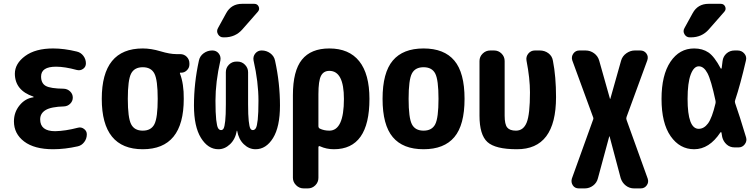

<svg xmlns="http://www.w3.org/2000/svg" viewBox="-20 -790 4040 1029"><path d="M397.5 -105.5Q415 -110.4 430.2 -99.1Q445.3 -87.9 445.3 -70.3Q445.3 -46.9 431.6 -28.8Q418 -10.7 397.5 -5.9Q328.1 9.8 264.6 9.8Q164.1 9.8 109.4 -31.7Q54.7 -73.2 54.7 -139.6Q54.7 -188.5 85 -225.6Q115.2 -262.7 159.2 -268.6Q160.2 -268.6 160.2 -269.5Q160.2 -271.5 158.2 -272.5Q60.5 -305.7 59.6 -394.5Q59.6 -449.2 114.7 -489.7Q169.9 -530.3 264.6 -530.3Q324.2 -530.3 391.6 -513.7Q413.1 -508.8 426.8 -490.7Q440.4 -472.7 440.4 -450.2Q440.4 -431.6 425.3 -420.9Q410.2 -410.2 391.6 -415Q327.1 -432.6 280.3 -432.6Q200.2 -432.6 200.2 -379.9Q200.2 -343.8 225.1 -329.6Q250 -315.4 322.3 -314.5Q341.8 -313.5 356 -299.8Q370.1 -286.1 370.1 -267.1Q370.1 -248 356.4 -234.4Q342.8 -220.7 323.2 -219.7Q253.9 -217.8 224.6 -200.2Q195.3 -182.6 195.3 -150.4Q195.3 -86.9 275.4 -86.9Q330.1 -87.9 397.5 -105.5Z M682.6 -124.5Q700.2 -89.8 745.1 -89.8Q790 -89.8 807.6 -124.5Q825.2 -159.2 825.2 -260.3Q825.2 -361.3 807.6 -395.5Q790 -429.7 745.1 -429.7Q700.2 -429.7 682.6 -395.5Q665 -361.3 665 -260.3Q665 -159.2 682.6 -124.5ZM945.3 -500Q966.8 -500 981 -485.4Q995.1 -470.7 995.1 -450.2V-444.3Q995.1 -426.8 981.9 -413.6Q968.8 -400.4 951.2 -400.4H945.3Q944.3 -400.4 944.3 -399.4V-396.5Q965.8 -340.8 964.8 -259.8Q964.8 9.8 745.1 9.8Q525.4 9.8 525.4 -260.3Q525.4 -530.3 745.1 -530.3Q790 -530.3 840.3 -515.1Q890.6 -500 924.8 -500Z M1382.8 -519.5Q1408.2 -519.5 1428.7 -504.4Q1449.2 -489.3 1454.1 -464.8Q1480.5 -344.7 1480.5 -224.6Q1480.5 -110.4 1443.4 -50.3Q1406.2 9.8 1349.6 9.8Q1314.5 9.8 1286.6 -17.1Q1258.8 -43.9 1251 -88.9Q1251 -89.8 1250 -89.8Q1249 -89.8 1249 -88.9Q1241.2 -43.9 1212.9 -17.1Q1184.6 9.8 1150.4 9.8Q1094.7 9.8 1057.1 -50.8Q1019.5 -111.3 1019.5 -224.6Q1019.5 -344.7 1045.9 -464.8Q1050.8 -489.3 1071.3 -504.4Q1091.8 -519.5 1117.2 -519.5H1118.2Q1139.6 -519.5 1152.3 -503.4Q1165 -487.3 1161.1 -465.8Q1134.8 -350.6 1134.8 -250Q1134.8 -183.6 1138.7 -148.4Q1142.6 -113.3 1148.9 -103Q1155.3 -92.8 1165 -92.8Q1173.8 -92.8 1178.7 -102.1Q1183.6 -111.3 1187 -141.6Q1190.4 -171.9 1190.4 -230.5V-403.3Q1190.4 -426.8 1207 -443.4Q1223.6 -460 1247.1 -460H1252.9Q1276.4 -460 1293 -442.9Q1309.6 -425.8 1309.6 -403.3V-230.5Q1309.6 -172.9 1313 -142.1Q1316.4 -111.3 1321.3 -102.1Q1326.2 -92.8 1335 -92.8Q1344.7 -92.8 1351.1 -103Q1357.4 -113.3 1361.3 -148.4Q1365.2 -183.6 1365.2 -250Q1365.2 -350.6 1338.9 -465.8Q1335 -487.3 1348.1 -503.4Q1361.3 -519.5 1381.8 -519.5ZM1277.3 -769.5H1342.8Q1359.4 -769.5 1366.2 -754.9Q1373 -740.2 1362.3 -727.5L1278.3 -631.8Q1241.2 -589.8 1182.6 -589.8H1176.8Q1158.2 -589.8 1148.4 -606.4Q1138.7 -623 1148.4 -639.6L1192.4 -719.7Q1219.7 -769.5 1277.3 -769.5Z M1745.1 -89.8Q1823.2 -89.8 1823.2 -259.8Q1823.2 -410.2 1745.1 -410.2Q1713.9 -410.2 1700.2 -383.3Q1686.5 -356.4 1686.5 -285.2V-114.3Q1686.5 -104.5 1694.3 -100.6Q1716.8 -89.8 1745.1 -89.8ZM1745.1 -530.3Q1850.6 -530.3 1905.3 -461.9Q1960 -393.6 1960 -259.8Q1960 9.8 1769.5 9.8Q1729.5 9.8 1695.3 -5.9Q1687.5 -9.8 1686.5 -1V163.1Q1686.5 186.5 1669.9 203.1Q1653.3 219.7 1629.9 219.7H1607.4Q1584 219.7 1566.9 202.6Q1549.8 185.5 1549.8 163.1V-280.3Q1549.8 -410.2 1598.1 -470.2Q1646.5 -530.3 1745.1 -530.3Z M2187.5 -124Q2205.1 -89.8 2250 -89.8Q2294.9 -89.8 2312.5 -124Q2330.1 -158.2 2330.1 -260.3Q2330.1 -362.3 2312.5 -396Q2294.9 -429.7 2250 -429.7Q2205.1 -429.7 2187.5 -396Q2169.9 -362.3 2169.9 -260.3Q2169.9 -158.2 2187.5 -124ZM2085 -465.3Q2139.6 -530.3 2250 -530.3Q2360.4 -530.3 2415 -465.3Q2469.7 -400.4 2469.7 -260.3Q2469.7 -120.1 2415 -55.2Q2360.4 9.8 2250 9.8Q2139.6 9.8 2085 -55.2Q2030.3 -120.1 2030.3 -260.3Q2030.3 -400.4 2085 -465.3Z M2873 -519.5Q2899.4 -519.5 2919.4 -504.4Q2939.5 -489.3 2943.4 -463.9Q2960 -379.9 2960 -269.5Q2960 10.7 2750 9.8Q2634.8 9.8 2592.3 -28.8Q2549.8 -67.4 2549.8 -169.9V-462.9Q2549.8 -486.3 2566.9 -502.9Q2584 -519.5 2607.4 -519.5H2627.9Q2651.4 -519.5 2668 -502.9Q2684.6 -486.3 2684.6 -462.9V-169.9Q2684.6 -124 2698.2 -106.9Q2711.9 -89.8 2745.1 -89.8Q2785.2 -89.8 2802.7 -133.3Q2820.3 -176.8 2820.3 -294.9Q2820.3 -370.1 2801.8 -464.8Q2797.9 -486.3 2811.5 -502.9Q2825.2 -519.5 2846.7 -519.5Z M3451.2 167Q3458 186.5 3446.3 203.1Q3434.6 219.7 3414.1 219.7H3377.9Q3353.5 219.7 3334 204.6Q3314.5 189.5 3306.6 165L3247.1 -58.6Q3247.1 -59.6 3246.1 -59.6Q3245.1 -59.6 3245.1 -58.6L3184.6 165Q3178.7 189.5 3158.7 204.6Q3138.7 219.7 3114.3 219.7H3082Q3060.5 219.7 3049.8 203.1Q3039.1 186.5 3044.9 167L3158.2 -147.5Q3162.1 -155.3 3158.2 -163.1L3046.9 -466.8Q3041 -486.3 3052.7 -502.9Q3064.5 -519.5 3085 -519.5H3118.2Q3143.6 -519.5 3164.1 -504.4Q3184.6 -489.3 3191.4 -464.8L3249 -260.7Q3249 -259.8 3250 -259.8Q3251 -259.8 3251 -260.7L3308.6 -464.8Q3315.4 -489.3 3336.9 -504.4Q3358.4 -519.5 3381.8 -519.5H3411.1Q3432.6 -519.5 3444.3 -503.4Q3456.1 -487.3 3449.2 -466.8L3337.9 -163.1Q3335 -155.3 3337.9 -147.5Z M3777.3 -769.5H3842.8Q3859.4 -769.5 3866.2 -754.9Q3873 -740.2 3862.3 -727.5L3778.3 -631.8Q3741.2 -589.8 3682.6 -589.8H3676.8Q3658.2 -589.8 3648.4 -606.4Q3638.7 -623 3648.4 -639.6L3692.4 -719.7Q3719.7 -769.5 3777.3 -769.5ZM3814.5 -235.4Q3816.4 -243.2 3814.5 -251Q3791 -361.3 3771.5 -397.9Q3752 -434.6 3725.1 -434.6Q3698.2 -434.6 3681.6 -390.1Q3665 -345.7 3665 -259.8Q3665 -99.6 3724.6 -99.6Q3752.9 -99.6 3774.4 -128.4Q3795.9 -157.2 3814.5 -235.4ZM3919.9 -237.3Q3942.4 -173.8 3978.5 -53.7Q3984.4 -34.2 3971.7 -17.1Q3959 0 3938.5 0H3917Q3891.6 0 3874 -16.1Q3856.4 -32.2 3850.6 -55.7Q3849.6 -59.6 3848.6 -67.4Q3847.7 -75.2 3846.7 -79.1Q3846.7 -81.1 3844.2 -81.5Q3841.8 -82 3840.8 -80.1Q3781.2 9.8 3700.2 9.8Q3623 9.8 3574.2 -60.1Q3525.4 -129.9 3525.4 -259.8Q3525.4 -387.7 3573.2 -459Q3621.1 -530.3 3700.2 -530.3Q3745.1 -530.3 3776.9 -508.8Q3808.6 -487.3 3842.8 -422.9Q3843.8 -421.9 3845.7 -422.4Q3847.7 -422.9 3847.7 -424.8Q3848.6 -430.7 3850.1 -443.8Q3851.6 -457 3852.5 -462.9Q3855.5 -487.3 3873.5 -503.4Q3891.6 -519.5 3917 -519.5H3932.6Q3955.1 -519.5 3969.2 -502.9Q3983.4 -486.3 3977.5 -464.8Q3948.2 -337.9 3919.9 -252.9Q3917 -245.1 3919.9 -237.3Z"/></svg>

Font: Rounded Mgen+ 1mn bold
Style: Bold
Weight: 700
Designer: [Source Han Sans]
Ryoko NISHIZUKA  (kana & ideographs); Paul D. Hunt (Latin, Greek & Cyrillic); Wenlong ZHANG  (bopomofo
Version: Version 1.059.20150602